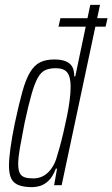

<svg xmlns="http://www.w3.org/2000/svg" viewBox="-20 -763 463 791"><path d="M221 -653 229 -688H423L415 -653ZM113 8Q79 8 57.5 0Q36 -8 26.5 -27Q17 -46 17 -80Q17 -109 23 -152.5Q29 -196 41 -255Q58 -335 72.5 -386.5Q87 -438 104.5 -466.5Q122 -495 145.5 -506.5Q169 -518 204 -518Q231 -518 249.5 -511Q268 -504 277 -489Q286 -474 286 -448H290L352 -743H392L234 0H203L215 -68H210Q197 -34 179.5 -18Q162 -2 145 3Q128 8 113 8ZM116 -28Q139 -28 156.5 -37Q174 -46 188 -63.5Q202 -81 211 -106Q217 -125 225 -153.5Q233 -182 241 -216Q249 -250 256 -284.5Q263 -319 267 -350.5Q271 -382 271 -405Q271 -447 257 -464.5Q243 -482 210 -482Q184 -482 166.5 -474Q149 -466 136 -443Q123 -420 110 -375Q97 -330 81 -255Q69 -194 62 -153.5Q55 -113 55 -88Q55 -63 61.5 -50Q68 -37 82 -32.5Q96 -28 116 -28Z"/></svg>

Font: Saira UltraCondensed ExtraLight
Style: Italic
Weight: 250
Width: 1
Italic angle: -12°
Designer: Hector Gatti with collaboration of the Omnibus-Type team
Foundry: Omnibus-Type
Version: Version 1.101